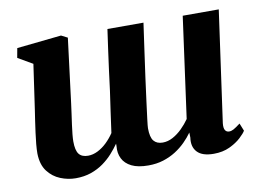

<svg xmlns="http://www.w3.org/2000/svg" viewBox="-66 -658 1039 766"><g transform="rotate(-10 453.5 -274.5)"><path d="M216.5 -288Q214 -267.5 210.8 -245.5Q207.5 -223.5 204.8 -202.8Q202 -182 200.2 -164.5Q198.5 -147 198.5 -136Q198.5 -99.5 210.2 -84.5Q222 -69.5 247 -69.5Q267 -69.5 286.8 -79.5Q306.5 -89.5 323.8 -106.2Q341 -123 354 -142.5Q359.5 -183 365.5 -225.5Q371.5 -268 377.5 -309Q382.5 -349.5 388 -391.2Q393.5 -433 399.2 -474Q405 -515 410.5 -554H556.5Q549 -500 541 -444.2Q533 -388.5 526 -336.5Q519 -284.5 513.5 -242Q508 -199.5 504.5 -171.5Q501 -143.5 501 -136Q501 -99.5 513.2 -84.5Q525.5 -69.5 549.5 -69.5Q570.5 -69.5 590.8 -80.5Q611 -91.5 628.5 -108.8Q646 -126 659.5 -145.5L715.5 -554H861.5L798.5 -103.5Q796.5 -84 802 -75.5Q807.5 -67 818 -67Q827 -67 836.2 -72Q845.5 -77 864 -91L876.5 -60Q871 -50 853 -33.2Q835 -16.5 807 -3.2Q779 10 742.5 10Q696 10 675.8 -11.5Q655.5 -33 661 -70L660.5 -90.5Q647.5 -72 629.5 -54Q611.5 -36 588.8 -21.5Q566 -7 538.2 1.8Q510.5 10.5 477.5 10.5Q435.5 10.5 409.8 -2.2Q384 -15 373 -37.2Q362 -59.5 365 -88V-97.5Q352 -79 335 -60Q318 -41 295.8 -25Q273.5 -9 245.5 0.8Q217.5 10.5 183 10.5Q152 10.5 121.5 -1.8Q91 -14 70.5 -41Q50 -68 49 -113Q49 -130 51 -151.5Q53 -173 56.2 -196.5Q59.5 -220 62.8 -243.5Q66 -267 69.5 -288L95.5 -468.5L36 -503L43 -541.5L223.5 -560.5L249 -547.5Z"/></g></svg>

Font: Merriweather 36pt ExtraBold
Style: Italic
Weight: 800
Italic angle: -7.8°
Version: Version 2.101